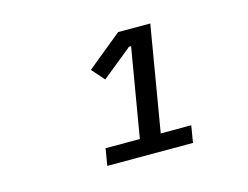

<svg xmlns="http://www.w3.org/2000/svg" viewBox="-62 -794 724 561"><g transform="rotate(-15 300.0 -513.5)"><path d="M459.5 -328.8 468 -380H375.7L429.3 -698.2H332L226.6 -612.2L259.9 -574.2L351.9 -648.8H358L312.5 -380H208.8L200.3 -328.8Z"/></g></svg>

Font: Margiela Mono Italic Text It
Style: Regular
Weight: 400
Designer: Mike Abbink, Paul van der Laan, Pieter van Rosmalen
Foundry: Bold Monday
Version: Version 2.003 2021